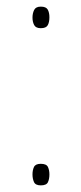

<svg xmlns="http://www.w3.org/2000/svg" viewBox="-20 -552 245 579"><path d="M78 -499Q78 -512 83 -522Q88 -532 103 -532Q119 -532 124 -523Q129 -514 129 -500Q129 -485 124 -476Q119 -467 103 -467Q88 -467 83 -476.5Q78 -486 78 -499ZM78 -26Q78 -39 82.5 -48.5Q87 -58 103 -58Q120 -58 124.5 -48.5Q129 -39 129 -26Q129 -12 124.5 -2.5Q120 7 103 7Q87 7 82.5 -3Q78 -13 78 -26Z"/></svg>

Font: Noto Sans Thai SemCond Thin
Style: Regular
Weight: 100
Width: 4
Designer: Monotype Design Team
Foundry: Monotype Imaging Inc.
Version: Version 2.002; ttfautohint (v1.8.4.7-5d5b)